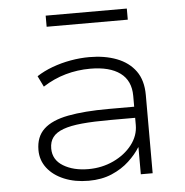

<svg xmlns="http://www.w3.org/2000/svg" viewBox="-51 -735 762 792"><g transform="rotate(-5 330.5 -339.0)"><path d="M285 8Q228 8 183.5 -10.5Q139 -29 114 -61.5Q89 -94 89 -136Q89 -191 122.5 -222.5Q156 -254 223.5 -267Q291 -280 392 -280H511V-234H395Q326 -234 278 -229.5Q230 -225 200 -214Q170 -203 156 -184.5Q142 -166 142 -138Q142 -91 184 -65.5Q226 -40 288 -40Q344 -40 392 -62.5Q440 -85 469 -122.5Q498 -160 498 -204V-325Q498 -388 454.5 -420Q411 -452 331 -452Q278 -452 228.5 -438Q179 -424 134 -395L112 -440Q141 -459 177.5 -472.5Q214 -486 253.5 -493Q293 -500 331 -500Q395 -500 444.5 -481Q494 -462 522 -423.5Q550 -385 550 -324V0H501V-111L500 -112Q483 -84 453 -56Q423 -28 381 -10Q339 8 285 8ZM167 -640V-686H503V-640Z"/></g></svg>

Font: Nunito Sans 7pt SemiExpanded ExtraLight
Style: Regular
Weight: 250
Width: 6
Designer: Vernon Adams
Foundry: Vernon Adams
Version: Version 3.101;gftools[0.9.27]